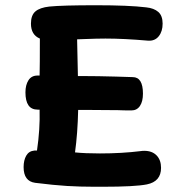

<svg xmlns="http://www.w3.org/2000/svg" viewBox="-20 -721 680 732"><path d="M530 -146Q560 -146 577 -128.5Q594 -111 594 -81Q594 -29 540 -18Q495 -9 372 -9H340Q285 -9 235.5 -12Q186 -15 114 -24Q70 -30 70 -84Q70 -110 80 -127.5Q90 -145 111 -147H121Q133 -228 131 -303H124Q100 -303 88.5 -319.5Q77 -336 77 -369Q77 -397 88.5 -415Q100 -433 123 -433H131Q132 -470 132 -574Q98 -588 98 -631Q98 -663 115 -677.5Q132 -692 168 -696Q217 -701 346 -701Q471 -701 537 -693Q567 -690 583.5 -675.5Q600 -661 600 -631Q600 -601 585 -582.5Q570 -564 544 -566Q452 -574 382 -574Q350 -574 300 -572L274 -571L277 -431H300Q350 -431 422 -429L486 -427Q525 -427 525 -364Q525 -334 513.5 -317Q502 -300 481 -300Q451 -300 430 -301L300 -302H278Q276 -212 266 -140Q304 -136 361 -136Q444 -136 517 -145Q522 -146 530 -146Z"/></svg>

Font: Mali
Style: Bold
Weight: 700
Designer: Kitiyaporn Chalermlarp | Katatrad Aksorn Co.,Ltd.
Foundry: Cadson Demak Co.,Ltd.
Version: Version 1.000; ttfautohint (v1.6)